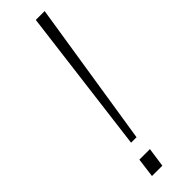

<svg xmlns="http://www.w3.org/2000/svg" viewBox="-252 -722 721 721"><g transform="rotate(-45 108.0 -361.5)"><path d="M77.5 -144 150.5 -723H197.5L106.5 -144ZM44.5 0 54.5 -77H110.5L99.5 0Z"/></g></svg>

Font: Public Sans Thin
Style: Italic
Weight: 100
Italic angle: -8°
Designer: The Public Sans project authors (U.S. Web Design System). Libre Franklin designed by Pablo Impallari and Rodrigo Fuenzal
Version: Version 2.000